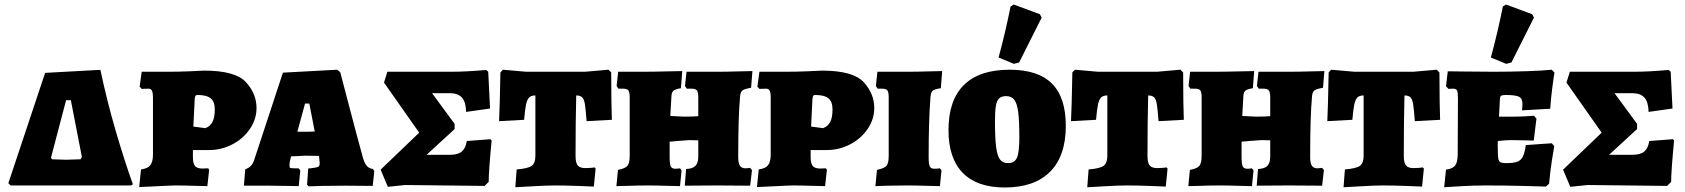

<svg xmlns="http://www.w3.org/2000/svg" viewBox="-20 -822 7467 851"><path d="M17 -10 180 -499 416 -512H425Q454 -375 493 -241.5Q532 -108 569 -5L561 0H27ZM337 -116 343 -126 294 -378H273L206 -123L211 -116L272 -114Z M605 -71Q635 -75 646.5 -90Q658 -105 658 -137V-387Q658 -411 653.5 -420Q649 -429 638 -429L608 -428L599 -438L608 -504H730Q771 -504 818.5 -506Q866 -508 885 -509Q1023 -509 1070 -458Q1117 -407 1117 -343Q1117 -294 1088 -251Q1059 -208 1010.5 -182.5Q962 -157 907 -157H835V-126Q835 -98 844 -86.5Q853 -75 878 -75L903 -76L907 -69L899 3Q882 3 837.5 1.5Q793 0 756 0Q739 0 644 5L597 7ZM932 -337Q932 -371 914 -386Q896 -401 856 -401Q849 -401 846.5 -397.5Q844 -394 843 -383L837 -261L890 -254Q912 -262 922 -282Q932 -302 932 -337Z M1341 -3 1346 -75Q1367 -77 1379.5 -79.5Q1392 -82 1394.5 -86Q1397 -90 1397 -101L1396 -110L1394 -131Q1371 -132 1333 -132Q1322 -132 1294 -130L1270 -129L1264 -103L1263 -89Q1263 -80 1266 -78Q1269 -76 1285 -76H1303L1311 -67L1304 3Q1291 3 1253 2Q1215 1 1174 1H1061L1067 -72Q1095 -80 1106 -111L1234 -500L1475 -513L1488 -502Q1501 -453 1532.5 -332.5Q1564 -212 1588 -125Q1595 -99 1605.5 -87Q1616 -75 1633 -73L1639 -64L1632 2L1512 1Q1452 1 1407 2Q1362 3 1348 4ZM1336 -238Q1360 -238 1375 -239L1351 -363H1332L1298 -238Z M1667 -70 1838 -234 1682 -456 1697 -504H1984Q2045 -504 2135 -512L2144 -504L2152 -341L2046 -326Q2045 -370 2027.5 -389.5Q2010 -409 1973 -409H1895L1995 -273V-250L1871 -136H1976Q2010 -136 2027 -150.5Q2044 -165 2049 -197L2154 -205L2159 -199Q2146 -63 2146 -16L2128 2L1776 -2L1699 6Z M2270 -71Q2320 -75 2336.5 -87Q2353 -99 2353 -131V-399Q2334 -399 2325 -389.5Q2316 -380 2311.5 -358.5Q2307 -337 2303 -291L2192 -285Q2193 -306 2195 -367Q2197 -428 2198 -501L2209 -513L2312 -504H2573L2677 -513L2689 -501Q2689 -428 2690 -369Q2691 -310 2692 -291L2580 -285Q2576 -338 2572.5 -360Q2569 -382 2560.5 -390.5Q2552 -399 2534 -399Q2531 -279 2531 -131Q2531 -101 2540.5 -89Q2550 -77 2574 -77Q2588 -77 2599.5 -78Q2611 -79 2615 -80L2620 -75L2612 5Q2592 4 2538.5 2Q2485 0 2438 0Q2404 0 2343.5 3.5Q2283 7 2264 8Z M2719 -69Q2751 -75 2761 -87Q2771 -99 2771 -132V-390Q2771 -414 2765 -421.5Q2759 -429 2742 -429H2721L2713 -441L2720 -504H2829Q2878 -504 2931 -505.5Q2984 -507 3004 -507L2998 -431Q2973 -427 2965 -420Q2957 -413 2956 -396L2951 -308L3012 -305Q3051 -305 3075 -307V-390Q3075 -413 3069 -421Q3063 -429 3046 -429H3024L3016 -441L3023 -504H3163Q3202 -504 3249 -505.5Q3296 -507 3315 -507L3309 -433Q3279 -428 3270 -420.5Q3261 -413 3260 -391Q3252 -306 3252 -127Q3252 -99 3259.5 -87.5Q3267 -76 3284 -76Q3292 -76 3297.5 -77Q3303 -78 3305 -78L3313 -68L3305 1L3158 0L3015 1L3021 -73Q3050 -74 3062.5 -87Q3075 -100 3075 -128V-200L3036 -201Q3015 -200 2987 -197.5Q2959 -195 2948 -194V-127Q2948 -95 2953 -84.5Q2958 -74 2974 -74Q2983 -74 2988 -75Q2993 -76 2994 -76L3001 -67L2994 3Q2977 3 2932.5 1.5Q2888 0 2851 0Q2811 0 2751 2L2712 3Z M3343 -71Q3373 -75 3384.5 -90Q3396 -105 3396 -137V-387Q3396 -411 3391.5 -420Q3387 -429 3376 -429L3346 -428L3337 -438L3346 -504H3468Q3509 -504 3556.5 -506Q3604 -508 3623 -509Q3761 -509 3808 -458Q3855 -407 3855 -343Q3855 -294 3826 -251Q3797 -208 3748.5 -182.5Q3700 -157 3645 -157H3573V-126Q3573 -98 3582 -86.5Q3591 -75 3616 -75L3641 -76L3645 -69L3637 3Q3620 3 3575.5 1.5Q3531 0 3494 0Q3477 0 3382 5L3335 7ZM3670 -337Q3670 -371 3652 -386Q3634 -401 3594 -401Q3587 -401 3584.5 -397.5Q3582 -394 3581 -383L3575 -261L3628 -254Q3650 -262 3660 -282Q3670 -302 3670 -337Z M3867 -69Q3900 -76 3909.5 -87.5Q3919 -99 3919 -132V-390Q3919 -414 3913 -421.5Q3907 -429 3890 -429H3870L3862 -441L3869 -504H4007Q4045 -504 4091.5 -505.5Q4138 -507 4156 -507L4150 -431Q4122 -427 4114 -420Q4106 -413 4104 -391Q4096 -287 4096 -127Q4096 -95 4101 -84.5Q4106 -74 4122 -74Q4133 -74 4139 -75Q4145 -76 4146 -76L4153 -67L4146 3Q4129 3 4084.5 1.5Q4040 0 4003 0Q3958 0 3916.5 1Q3875 2 3860 3Z M4184 -245Q4184 -378 4252.5 -445.5Q4321 -513 4455 -513Q4581 -513 4642.5 -451.5Q4704 -390 4704 -264Q4704 -131 4634.5 -61Q4565 9 4433 9Q4311 9 4247.5 -55.5Q4184 -120 4184 -245ZM4498 -212Q4498 -286 4493 -325Q4488 -364 4475.5 -380Q4463 -396 4439 -396Q4419 -396 4408.5 -386Q4398 -376 4394 -352.5Q4390 -329 4390 -285Q4390 -211 4395 -171.5Q4400 -132 4412 -115.5Q4424 -99 4448 -99Q4477 -99 4487.5 -123Q4498 -147 4498 -212ZM4406 -567Q4438 -686 4459 -793L4473 -802L4589 -759L4597 -744L4497 -545L4474 -539Z M4805 -71Q4855 -75 4871.5 -87Q4888 -99 4888 -131V-399Q4869 -399 4860 -389.5Q4851 -380 4846.5 -358.5Q4842 -337 4838 -291L4727 -285Q4728 -306 4730 -367Q4732 -428 4733 -501L4744 -513L4847 -504H5108L5212 -513L5224 -501Q5224 -428 5225 -369Q5226 -310 5227 -291L5115 -285Q5111 -338 5107.5 -360Q5104 -382 5095.5 -390.5Q5087 -399 5069 -399Q5066 -279 5066 -131Q5066 -101 5075.5 -89Q5085 -77 5109 -77Q5123 -77 5134.5 -78Q5146 -79 5150 -80L5155 -75L5147 5Q5127 4 5073.5 2Q5020 0 4973 0Q4939 0 4878.5 3.5Q4818 7 4799 8Z M5254 -69Q5286 -75 5296 -87Q5306 -99 5306 -132V-390Q5306 -414 5300 -421.5Q5294 -429 5277 -429H5256L5248 -441L5255 -504H5364Q5413 -504 5466 -505.5Q5519 -507 5539 -507L5533 -431Q5508 -427 5500 -420Q5492 -413 5491 -396L5486 -308L5547 -305Q5586 -305 5610 -307V-390Q5610 -413 5604 -421Q5598 -429 5581 -429H5559L5551 -441L5558 -504H5698Q5737 -504 5784 -505.5Q5831 -507 5850 -507L5844 -433Q5814 -428 5805 -420.5Q5796 -413 5795 -391Q5787 -306 5787 -127Q5787 -99 5794.5 -87.5Q5802 -76 5819 -76Q5827 -76 5832.5 -77Q5838 -78 5840 -78L5848 -68L5840 1L5693 0L5550 1L5556 -73Q5585 -74 5597.5 -87Q5610 -100 5610 -128V-200L5571 -201Q5550 -200 5522 -197.5Q5494 -195 5483 -194V-127Q5483 -95 5488 -84.5Q5493 -74 5509 -74Q5518 -74 5523 -75Q5528 -76 5529 -76L5536 -67L5529 3Q5512 3 5467.5 1.5Q5423 0 5386 0Q5346 0 5286 2L5247 3Z M5941 -71Q5991 -75 6007.5 -87Q6024 -99 6024 -131V-399Q6005 -399 5996 -389.5Q5987 -380 5982.5 -358.5Q5978 -337 5974 -291L5863 -285Q5864 -306 5866 -367Q5868 -428 5869 -501L5880 -513L5983 -504H6244L6348 -513L6360 -501Q6360 -428 6361 -369Q6362 -310 6363 -291L6251 -285Q6247 -338 6243.5 -360Q6240 -382 6231.5 -390.5Q6223 -399 6205 -399Q6202 -279 6202 -131Q6202 -101 6211.5 -89Q6221 -77 6245 -77Q6259 -77 6270.5 -78Q6282 -79 6286 -80L6291 -75L6283 5Q6263 4 6209.5 2Q6156 0 6109 0Q6075 0 6014.5 3.5Q5954 7 5935 8Z M6389 -70Q6419 -74 6430 -89Q6441 -104 6441 -139L6442 -387Q6442 -413 6438 -421Q6434 -429 6421 -429L6400 -428L6389 -440L6397 -506Q6418 -506 6476.5 -505Q6535 -504 6600 -504Q6675 -504 6749 -506.5Q6823 -509 6858 -513L6870 -500Q6867 -485 6860.5 -435.5Q6854 -386 6851 -340L6726 -333Q6726 -336 6727 -344Q6728 -352 6728 -361Q6728 -385 6713 -393Q6698 -401 6653 -401Q6638 -401 6633 -397Q6628 -393 6628 -382L6624 -305H6689Q6714 -305 6741 -306.5Q6768 -308 6779 -309L6790 -296L6778 -199Q6768 -199 6740 -200Q6712 -201 6681 -201Q6664 -201 6645 -199.5Q6626 -198 6619 -197Q6618 -186 6618.5 -170Q6619 -154 6619 -146Q6619 -116 6625 -107.5Q6631 -99 6655 -99Q6688 -99 6704.5 -105Q6721 -111 6729.5 -127.5Q6738 -144 6743 -179L6858 -187L6869 -174Q6866 -160 6858.5 -111.5Q6851 -63 6846 -8L6832 5Q6809 4 6728.5 2Q6648 0 6564 0Q6508 0 6452.5 3.5Q6397 7 6381 8ZM6588 -567Q6620 -686 6641 -793L6655 -802L6771 -759L6779 -744L6679 -545L6656 -539Z M6908 -70 7079 -234 6923 -456 6938 -504H7225Q7286 -504 7376 -512L7385 -504L7393 -341L7287 -326Q7286 -370 7268.5 -389.5Q7251 -409 7214 -409H7136L7236 -273V-250L7112 -136H7217Q7251 -136 7268 -150.5Q7285 -165 7290 -197L7395 -205L7400 -199Q7387 -63 7387 -16L7369 2L7017 -2L6940 6Z"/></svg>

Font: Alegreya SC Black
Style: Regular
Weight: 900
Designer: Juan Pablo del Peral
Foundry: Huerta Tipografica
Version: Version 2.007; ttfautohint (v1.6)